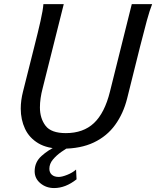

<svg xmlns="http://www.w3.org/2000/svg" viewBox="-20 -719 768 944"><path d="M627.9 -698.7H728Q716.3 -669.9 701.9 -617.4Q687.5 -564.9 668.9 -490.7L605 -234.4Q586.4 -160.6 546.1 -105Q505.9 -49.3 441.4 -18.6Q377 12.2 284.7 12.2Q213.4 12.2 168.7 -14.4Q124 -41 103 -85.9Q82 -130.9 82 -185.1Q82 -225.6 93.3 -269.5L148.9 -490.7Q167 -561.5 179.2 -615.7Q191.4 -669.9 193.4 -698.7H293.5L189.5 -284.2Q183.1 -260.3 179.7 -236.6Q176.3 -212.9 176.3 -190.9Q176.3 -137.2 203.9 -100.8Q231.4 -64.5 303.7 -64.5Q389.6 -64.5 442.1 -114Q494.6 -163.6 520.5 -268.1ZM257.8 0H326.2Q306.2 10.7 282 27.6Q257.8 44.4 240.2 65.4Q222.7 86.4 222.7 110.8Q222.7 128.9 234.6 139.9Q246.6 150.9 269 150.9Q284.7 150.9 310.5 140.6Q336.4 130.4 354 114.7L356.4 162.6Q302.2 205.6 246.1 205.6Q207 205.6 178.7 182.1Q150.4 158.7 150.4 123Q150.4 78.1 184.1 47.9Q217.8 17.6 257.8 0Z"/></svg>

Font: Andika
Style: Italic
Weight: 400
Italic angle: -14°
Designer: Victor Gaultney, Annie Olsen, Julie Remington, Don Collingsworth, Eric Hays, Becca Hirsbrunner
Foundry: SIL International
Version: Version 6.101